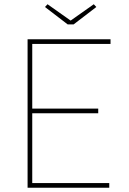

<svg xmlns="http://www.w3.org/2000/svg" viewBox="-20 -885 606 905"><path d="M110 0V-700H501V-678H132V-373H443V-351H132V-22H495V0ZM299 -770 192 -852 204 -865 313 -788 422 -865 434 -852 327 -770Z"/></svg>

Font: Mach Thin
Style: Regular
Weight: 250
Version: Version 1.002